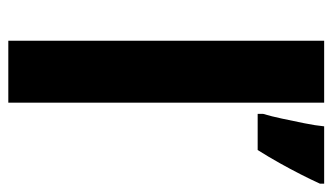

<svg xmlns="http://www.w3.org/2000/svg" viewBox="-189 -611 800 462"><g transform="rotate(90 211.0 -380.0)"><path d="M227 0H78V-760H227ZM422 -750Q412 -728 399.5 -703.5Q387 -679 372.5 -653Q358 -627 341 -600H254V-613Q260 -633 265.5 -659Q271 -685 276.5 -712Q282 -739 284 -760H422Z"/></g></svg>

Font: Noto Sans Lisu
Style: Regular
Weight: 400
Designer: Monotype Design Team. David Williams.
Foundry: Monotype Imaging Inc.
Version: Version 2.102